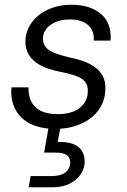

<svg xmlns="http://www.w3.org/2000/svg" viewBox="-20 -531 536 809"><path d="M213 12Q152 12 109 -9Q66 -30 45 -69.5Q24 -109 28 -163H100Q99 -133 110 -107Q121 -81 149 -65.5Q177 -50 224 -50Q262 -50 290 -61.5Q318 -73 334 -95Q350 -117 350 -146Q351 -172 337.5 -187.5Q324 -203 298 -212Q272 -221 236 -228Q208 -233 181 -242.5Q154 -252 132.5 -267Q111 -282 99 -304.5Q87 -327 87 -357Q88 -400 113 -435Q138 -470 182 -490.5Q226 -511 282 -511Q359 -511 405 -472.5Q451 -434 446 -360H375Q378 -401 351.5 -425Q325 -449 275 -449Q225 -449 193 -426Q161 -403 161 -368Q161 -346 173.5 -331.5Q186 -317 210.5 -307.5Q235 -298 269 -290Q299 -284 327.5 -274.5Q356 -265 378 -249.5Q400 -234 412.5 -211.5Q425 -189 424 -156Q423 -105 395.5 -67.5Q368 -30 320.5 -9Q273 12 213 12ZM101 258 109 211H195Q235 211 255 196Q275 181 276 155Q276 132 261 122Q246 112 213 112H166L187 -7H237L223 67Q259 66 284.5 74.5Q310 83 323.5 102.5Q337 122 337 151Q336 181 319 205Q302 229 272 243.5Q242 258 204 258Z"/></svg>

Font: DM Sans 20pt Light
Style: Italic
Weight: 300
Italic angle: -10°
Version: Version 4.004;gftools[0.9.30]